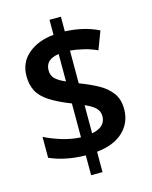

<svg xmlns="http://www.w3.org/2000/svg" viewBox="-121 -838 770 975"><g transform="rotate(-15 264.0 -350.5)"><path d="M235 -46Q179 -47 131.5 -57Q84 -67 47 -84V-194Q83 -175 134.5 -159Q186 -143 235 -141V-319Q166 -346 124.5 -373Q83 -400 65.5 -433.5Q48 -467 48 -512Q48 -584 100 -628Q152 -672 235 -680V-759H295V-682Q343 -680 386.5 -670Q430 -660 471 -640L435 -545Q400 -561 364 -569.5Q328 -578 295 -581V-409Q348 -389 390.5 -366Q433 -343 458.5 -309Q484 -275 484 -223Q484 -153 435.5 -106Q387 -59 295 -49V58H235ZM235 -579Q164 -569 164 -512Q164 -485 180.5 -468Q197 -451 235 -435ZM295 -146Q368 -160 368 -217Q368 -243 350 -260.5Q332 -278 295 -294Z"/></g></svg>

Font: Noto Sans Malayalam SemiCondensed SemiBold
Style: Regular
Weight: 600
Width: 4
Designer: Jelle Bosma - Monotype Design Team
Foundry: Monotype Imaging Inc.
Version: Version 2.104; ttfautohint (v1.8.4.7-5d5b)